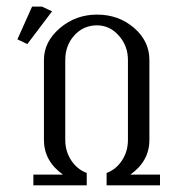

<svg xmlns="http://www.w3.org/2000/svg" viewBox="-20 -556 532 576"><path d="M32.2 -438 76.2 -536.1H106L136.2 -522L62 -423.8ZM80.1 0V-32.2H168.9Q111.8 -72.8 111.8 -136.2V-376Q111.8 -430.7 159.4 -471.4Q207 -512.2 271 -512.2Q335.9 -512.2 382.1 -472.4Q428.2 -432.6 428.2 -376V-136.2Q428.2 -72.8 371.1 -32.2H460V0H299.8V-37.1Q328.6 -47.9 346.2 -75Q363.8 -102.1 363.8 -136.2V-376Q363.8 -418.5 336.4 -449.2Q309.1 -480 271 -480Q230.5 -480 203.1 -450Q175.8 -419.9 175.8 -376V-136.2Q175.8 -102.1 193.6 -75Q211.4 -47.9 240.2 -37.1V0Z"/></svg>

Font: Gawaa
Style: Regular
Weight: 400
Designer: T. Christopher White
Version: Version 1.0